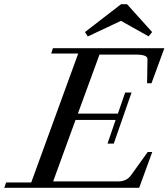

<svg xmlns="http://www.w3.org/2000/svg" viewBox="-59 -892 800 912"><path d="M663.6 -739.7 647 -719.2 515.6 -793 357.9 -718.8 344.7 -739.7 516.1 -872.1H544.4ZM-38.6 0 -29.8 -25.4H89.4L312.5 -637.7H184.1L192.4 -663.1H721.7L660.6 -496.6H639.6L641.6 -610.8Q642.1 -622.1 627.9 -627.4Q613.8 -632.8 583 -632.8H413.6L311 -352.5H501L535.6 -452.6H565.9L481.4 -210H451.7L490.2 -322.3H299.8L193.4 -30.3H502.4Q542 -30.3 563 -59.1L642.6 -169.9H664.1L602.1 0Z"/></svg>

Font: Elstob 18pt Medium
Style: Italic
Weight: 500
Italic angle: -20°
Designer: Peter S. Baker
Version: Version 1.015